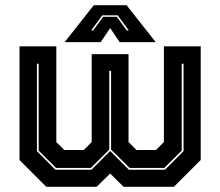

<svg xmlns="http://www.w3.org/2000/svg" viewBox="-20 -718 846 738"><path d="M55 -540H196.5V-172L227 -141.5H302L332.5 -172V-510H474V-172L504.5 -141.5H579.5L610 -172V-540H751.5V-103L648.5 0H455L403.5 -51L351.5 0H158L55 -103ZM122 -473V-137L193 -65.5H331.5L403.5 -137.5L475.5 -65.5H614L685.5 -137V-473H678.5V-139L611.5 -72.5H478L407 -143V-445.5H400V-143L329 -72.5H195.5L128.5 -139V-473ZM340.5 -698H466.5L578.5 -556H440L403.5 -610L367 -556H228.5ZM373 -659 330.5 -601H338L376.5 -653.5H429L467 -601H475L432.5 -659Z"/></svg>

Font: Tourney ExtraBold
Style: Regular
Weight: 800
Designer: Tyler Finck
Foundry: Etcetera Type Co
Version: Version 1.015